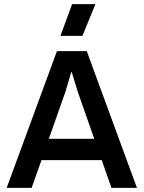

<svg xmlns="http://www.w3.org/2000/svg" viewBox="-20 -907 693 927"><path d="M12.2 0 254.9 -660.2H398.9L641.1 0H518.1L471.2 -133.8H180.2L132.8 0ZM215.8 -236.8H435.1L356 -461.9L326.2 -559.1H324.2L295.9 -463.9ZM272 -733.9 328.1 -887.2H440.9L377.9 -733.9Z"/></svg>

Font: Human Sans Medium
Style: Regular
Weight: 500
Designer: Tim Radville
Foundry: Continuum
Version: Version 1.000;FEAKit 1.0